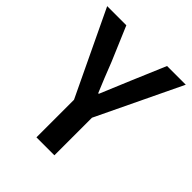

<svg xmlns="http://www.w3.org/2000/svg" viewBox="-189 -766 879 879"><g transform="rotate(45 250.5 -327.0)"><path d="M191.9 0V-243.2L-3.9 -653.8H120.1L190.9 -486.8Q220.7 -409.7 249 -342.8H252.9Q307.1 -471.7 313 -486.8L383.8 -653.8H504.9L308.1 -243.2V0Z"/></g></svg>

Font: SourceSansPro-Semibold
Style: Regular
Weight: 600
Designer: Paul D. Hunt
Foundry: Adobe Systems Incorporated
Version: Version 2.020;PS 2.0;hotconv 1.0.86;makeotf.lib2.5.63406